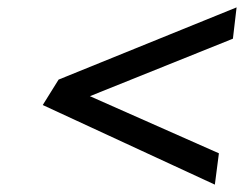

<svg xmlns="http://www.w3.org/2000/svg" viewBox="-20 -610 662 521"><path d="M563 -109 574 -194 224 -349 612 -505 622 -590 139 -394 96 -325Z"/></svg>

Font: Bluebird
Style: LiExtObl
Weight: 300
Designer: Jasper
Foundry: Cannot Into Space Fonts
Version: Version 0.98